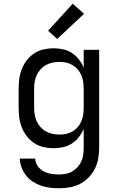

<svg xmlns="http://www.w3.org/2000/svg" viewBox="-20 -787 640 1030"><path d="M296 223Q272 223 247.5 220Q223 217 200 209Q177 201 156 187.5Q135 174 120 154.5Q105 135 96 112Q87 89 86 64H169Q170 86 182.5 104Q195 122 214 132Q233 142 254 145.5Q275 149 296 149Q315 149 333.5 145.5Q352 142 368 132.5Q384 123 396.5 109Q409 95 416.5 78Q424 61 426.5 42.5Q429 24 429 5V-96Q419 -72 403 -51.5Q387 -31 365.5 -17Q344 -3 318.5 2.5Q293 8 268 8Q240 8 213.5 2Q187 -4 164 -19Q141 -34 124 -56Q107 -78 97 -103.5Q87 -129 83.5 -156Q80 -183 80 -210V-310Q80 -337 83.5 -364Q87 -391 97 -416.5Q107 -442 124 -464Q141 -486 164 -501Q187 -516 213.5 -522Q240 -528 268 -528Q293 -528 318.5 -522.5Q344 -517 365.5 -503Q387 -489 403 -468.5Q419 -448 429 -424V-520H512V5Q512 34 507 63Q502 92 489 118Q476 144 455.5 165Q435 186 409 199.5Q383 213 354 218Q325 223 296 223ZM299 -65Q318 -65 336 -69Q354 -73 370 -82.5Q386 -92 398 -106.5Q410 -121 417 -138Q424 -155 426.5 -173.5Q429 -192 429 -210V-310Q429 -328 426.5 -346.5Q424 -365 417 -382Q410 -399 398 -413.5Q386 -428 370 -437.5Q354 -447 336 -451Q318 -455 299 -455Q280 -455 261.5 -451Q243 -447 226.5 -438Q210 -429 197 -414.5Q184 -400 176.5 -383Q169 -366 166 -347.5Q163 -329 163 -310V-210Q163 -191 166 -172.5Q169 -154 176.5 -137Q184 -120 197 -105.5Q210 -91 226.5 -82Q243 -73 261.5 -69Q280 -65 299 -65ZM287 -578 238 -622 370 -767 431 -713Z"/></svg>

Font: Iosevka Fixed Extended
Style: Regular
Weight: 400
Width: 7
Monospace: yes
Designer: Belleve Invis
Foundry: Belleve Invis
Version: Version 24.1.1; ttfautohint (v1.8.4)